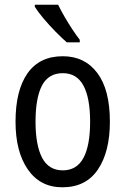

<svg xmlns="http://www.w3.org/2000/svg" viewBox="-20 -786 533 816"><path d="M447 -269Q447 -141 396 -65.5Q345 10 245 10Q151 10 98.5 -65.5Q46 -141 46 -269Q46 -402 97 -474.5Q148 -547 247 -547Q340 -547 393.5 -476Q447 -405 447 -269ZM131 -269Q131 -169 159 -115.5Q187 -62 247 -62Q306 -62 334.5 -114.5Q363 -167 363 -269Q363 -370 334.5 -422.5Q306 -475 247 -475Q186 -475 158.5 -422.5Q131 -370 131 -269ZM227 -766Q238 -743 254 -715.5Q270 -688 287 -662Q304 -636 319 -617V-606H264Q244 -623 216.5 -651Q189 -679 165 -707.5Q141 -736 128 -757V-766Z"/></svg>

Font: Noto Sans Bengali UI Condensed
Style: Regular
Weight: 400
Width: 3
Designer: Jelle Bosma - Monotype Design Team
Foundry: Monotype Imaging Inc.
Version: Version 2.003; ttfautohint (v1.8.4.7-5d5b)